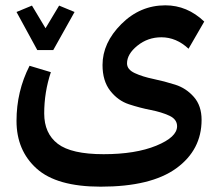

<svg xmlns="http://www.w3.org/2000/svg" viewBox="-20 -590 839 721"><path d="M457 -352Q457 -329 486 -315.5Q515 -302 556 -293.5Q597 -285 638 -272Q679 -259 708 -226Q737 -193 737 -140Q737 -27 642 42Q547 111 358 111Q193 111 117.5 43Q42 -25 42 -136Q42 -247 91 -343L171 -319Q146 -244 146 -164Q146 -89 197 -50Q248 -11 369 -11Q489 -11 567 -43Q645 -75 645 -116Q645 -142 616 -155.5Q587 -169 546 -177Q505 -185 464 -198.5Q423 -212 394 -249Q365 -286 365 -346Q365 -429 435.5 -499.5Q506 -570 601 -570Q683 -570 747 -509L688 -407Q642 -450 586 -450Q535 -450 496 -418.5Q457 -387 457 -352ZM180 -402H120L42 -545L100 -569L151 -484L202 -569L260 -545Z"/></svg>

Font: FiraGO Medium
Style: Regular
Weight: 500
Designer: bBox Type
Foundry: bBox Type GmbH
Version: Version 1.001;PS 001.001;hotconv 1.0.88;makeotf.lib2.5.64775